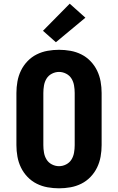

<svg xmlns="http://www.w3.org/2000/svg" viewBox="-20 -1013 640 1041"><path d="M300 8Q269 8 238 2.5Q207 -3 179 -17Q151 -31 129 -54Q107 -77 93.5 -105Q80 -133 74.5 -164Q69 -195 69 -226V-509Q69 -540 74.5 -571Q80 -602 93.5 -630Q107 -658 129 -681Q151 -704 179 -718Q207 -732 238 -737.5Q269 -743 300 -743Q331 -743 362 -737.5Q393 -732 421 -718Q449 -704 471 -681Q493 -658 506.5 -630Q520 -602 525.5 -571Q531 -540 531 -509V-226Q531 -195 525.5 -164Q520 -133 506.5 -105Q493 -77 471 -54Q449 -31 421 -17Q393 -3 362 2.5Q331 8 300 8ZM300 -112Q320 -112 338.5 -121.5Q357 -131 367.5 -148Q378 -165 381.5 -185.5Q385 -206 385 -226V-509Q385 -529 381.5 -549.5Q378 -570 367.5 -587Q357 -604 338.5 -613.5Q320 -623 300 -623Q280 -623 261.5 -613.5Q243 -604 232.5 -587Q222 -570 218.5 -549.5Q215 -529 215 -509V-226Q215 -206 218.5 -185.5Q222 -165 232.5 -148Q243 -131 261.5 -121.5Q280 -112 300 -112ZM283 -784 213 -846 358 -993 443 -917Z"/></svg>

Font: Iosevka Heavy Extended
Style: Regular
Weight: 900
Width: 7
Monospace: yes
Designer: Belleve Invis
Foundry: Belleve Invis
Version: Version 32.5.0; ttfautohint (v1.8.4)